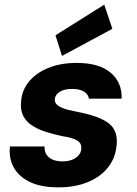

<svg xmlns="http://www.w3.org/2000/svg" viewBox="-20 -795 588 827"><path d="M232 12Q156 12 108 -11.5Q60 -35 38.5 -75Q17 -115 23 -164H172Q171 -145 179.5 -130.5Q188 -116 205.5 -108Q223 -100 249 -100Q274 -100 291 -107Q308 -114 318.5 -126Q329 -138 330 -153Q332 -171 322.5 -181.5Q313 -192 293.5 -198.5Q274 -205 246 -209Q207 -217 173 -228.5Q139 -240 114.5 -257Q90 -274 78.5 -299Q67 -324 71 -360Q75 -408 106 -445Q137 -482 189.5 -503Q242 -524 310 -524Q407 -524 456.5 -482Q506 -440 504 -370H363Q360 -390 341 -401Q322 -412 291 -412Q258 -412 238 -400Q218 -388 216 -368Q215 -355 224 -345.5Q233 -336 252.5 -328.5Q272 -321 305 -315Q352 -306 386.5 -294.5Q421 -283 444 -267Q467 -251 476.5 -226.5Q486 -202 482 -166Q476 -111 443 -71Q410 -31 355.5 -9.5Q301 12 232 12ZM247 -554 219 -643 429 -775 464 -671Z"/></svg>

Font: DM Sans 12pt Black
Style: Italic
Weight: 900
Italic angle: -10°
Version: Version 4.004;gftools[0.9.30]